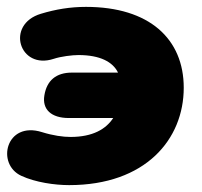

<svg xmlns="http://www.w3.org/2000/svg" viewBox="-20 -526 587 558"><path d="M181 12C403 12 514 -121 514 -271C514 -413 414 -506 230 -506C184 -506 142 -499 99 -486C-5 -455 36 -322 136 -355C157 -362 190 -366 208 -366C271 -366 308 -346 323 -315H189C143 -315 116 -292 109 -249C102 -208 129 -183 180 -183H309C288 -151 250 -128 185 -128C163 -128 134 -132 102 -142C-3 -175 -32 -49 42 -15C83 4 139 12 181 12Z"/></svg>

Font: SN Pro Black
Style: Italic
Weight: 900
Italic angle: -9°
Designer: Tobias Whetton
Foundry: Supernotes
Version: Version 1.001;Glyphs 3.2 (3249)